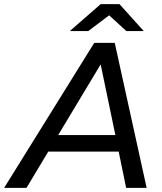

<svg xmlns="http://www.w3.org/2000/svg" viewBox="-74 -907 780 927"><path d="M453 -833 536 -757H620L503 -887H412L263 -757H352ZM535 0H634L480 -700H381L-54 0H54L159 -175H499ZM207 -255 412 -596 483 -255Z"/></svg>

Font: AWKNG-Font Medium
Style: Italic
Weight: 500
Italic angle: -11.3°
Designer: Awakening Church
Foundry: Awakening Church
Version: Version 1.700;PS 001.700;hotconv 1.0.88;makeotf.lib2.5.64775